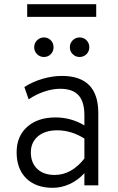

<svg xmlns="http://www.w3.org/2000/svg" viewBox="-20 -886 563 918"><path d="M232.5 12Q151.5 12 105.5 -33.2Q59.5 -78.5 59.5 -158Q59.5 -234.5 110 -279.5Q160.5 -324.5 245.5 -324.5Q319.5 -324.5 383.5 -286.5V-335.5Q383.5 -400 355.2 -430.8Q327 -461.5 267.5 -461.5Q231.5 -461.5 192 -448.2Q152.5 -435 117 -411L96.5 -470Q136.5 -495.5 183.8 -509.2Q231 -523 276 -523Q450 -523 450 -345.5V0H383.5V-58Q353 -24.5 313.5 -6.2Q274 12 232.5 12ZM241.5 -49.5Q321.5 -49.5 383.5 -128V-223.5Q321 -263 253.5 -263Q195.5 -263 161.5 -234.2Q127.5 -205.5 127.5 -157.5Q127.5 -107.5 158 -78.5Q188.5 -49.5 241.5 -49.5ZM360.5 -613.5Q341.5 -613.5 327.8 -627Q314 -640.5 314 -660Q314 -680 327.8 -693.5Q341.5 -707 360.5 -707Q380 -707 393.5 -693.5Q407 -680 407 -660Q407 -640.5 393.5 -627Q380 -613.5 360.5 -613.5ZM190 -613.5Q171 -613.5 157.2 -627Q143.5 -640.5 143.5 -660Q143.5 -680 157.2 -693.5Q171 -707 190 -707Q209.5 -707 222.8 -693.5Q236 -680 236 -660Q236 -640.5 222.8 -627Q209.5 -613.5 190 -613.5ZM110 -805.5V-866H440V-805.5Z"/></svg>

Font: Overpass Light
Style: Regular
Weight: 300
Designer: Delve Withrington, Dave Bailey, Thomas Jockin
Foundry: Delve Fonts LLC
Version: Version 4.000; ttfautohint (v1.8.3)